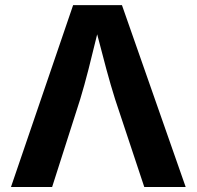

<svg xmlns="http://www.w3.org/2000/svg" viewBox="-20 -748 787 768"><path d="M23.9 0 272.5 -727.5H467.8L722.7 0H557.1L440.4 -351.1Q422.9 -406.7 405.3 -471.7Q387.7 -536.6 368.7 -610.8Q350.6 -535.6 334 -470.7Q317.4 -405.8 300.8 -351.1L188.5 0Z"/></svg>

Font: Inter
Style: Bold
Weight: 700
Designer: Rasmus Andersson
Foundry: rsms
Version: Version 4.001;git-9221beed3